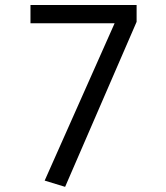

<svg xmlns="http://www.w3.org/2000/svg" viewBox="-20 -726 655 756"><path d="M236.4 9.7 155.9 -14.9 431.3 -634.4H100V-706.2H517.9V-640Z"/></svg>

Font: FiraCode Nerd Font
Style: Regular
Weight: 400
Designer: Carrois Corporate, Edenspiekermann AG, Nikita Prokopov
Foundry: Carrois Corporate, Edenspiekermann AG, Nikita Prokopov
Version: Version 6.002;Nerd Fonts 3.4.0